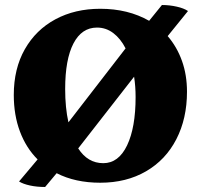

<svg xmlns="http://www.w3.org/2000/svg" viewBox="-20 -720 801 766"><path d="M649 -576Q686 -533 706 -477Q726 -421 726 -354Q726 -247 683.5 -164.5Q641 -82 562.5 -36.5Q484 9 380 9Q280 9 206 -29L160 26Q127 26 99.5 20Q72 14 56 4L130 -84Q84 -130 59.5 -195.5Q35 -261 35 -341Q35 -446 79 -523.5Q123 -601 201 -643Q279 -685 380 -685Q491 -685 575 -637L626 -700Q656 -700 685 -693.5Q714 -687 730 -676ZM240 -365Q240 -290 253 -232L481 -527Q461 -566 432 -588Q403 -610 367 -610Q306 -610 273 -546.5Q240 -483 240 -365ZM521 -333Q521 -375 515 -414L292 -128Q330 -69 392 -69Q453 -69 487 -140Q521 -211 521 -333Z"/></svg>

Font: Vollkorn SC Black
Style: Regular
Weight: 900
Designer: Friedrich Althausen
Foundry: Friedrich Althausen
Version: Version 4.015